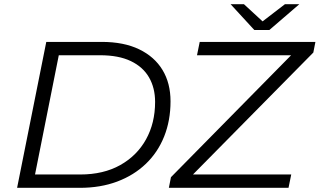

<svg xmlns="http://www.w3.org/2000/svg" viewBox="-20 -901 1533 921"><path d="M62 0 202 -700H468Q574 -700 647.5 -664.5Q721 -629 759.5 -565.5Q798 -502 798 -415Q798 -323 767.5 -246.5Q737 -170 679.5 -115Q622 -60 542 -30Q462 0 363 0ZM148 -64H365Q476 -64 556.5 -109Q637 -154 680.5 -232.5Q724 -311 724 -412Q724 -479 695 -529.5Q666 -580 607.5 -608Q549 -636 460 -636H262ZM790 0 800 -51 1404 -664 1410 -636H925L938 -700H1493L1483 -649L878 -36L873 -64H1377L1364 0ZM1200 -757 1086 -881H1150L1265 -775H1209L1347 -881H1416L1272 -757Z"/></svg>

Font: MOST Montserrat
Style: Italic
Weight: 400
Italic angle: -11.3°
Designer: Julieta Ulanovsky
Foundry: Julieta Ulanovsky
Version: Version 8.000;March 11, 2024;FontCreator 15.0.0.2926 64-bit